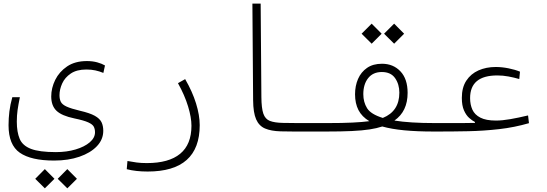

<svg xmlns="http://www.w3.org/2000/svg" viewBox="-20 -713 2970 1043"><path d="M273.9 159.2Q148.9 159.2 87.6 116.7Q26.4 74.2 26.4 -32.7Q26.4 -70.3 31 -107.7Q35.6 -145 46.9 -185.1H87.9Q79.6 -144 75.4 -114.7Q71.3 -85.4 71.3 -52.2Q71.3 4.4 86.9 41.3Q102.5 78.1 148.2 95.7Q193.8 113.3 283.7 113.3Q342.3 113.3 390.6 98.9Q439 84.5 467.5 60.1Q496.1 35.6 496.1 5.9Q496.1 -11.7 489.5 -24.7Q482.9 -37.6 459.2 -48.3Q435.5 -59.1 383.8 -69.8Q315.4 -84 286.9 -111.3Q258.3 -138.7 258.3 -189Q258.3 -234.9 280 -279.1Q301.8 -323.2 344.7 -352.3Q387.7 -381.3 452.1 -381.3Q482.9 -381.3 508.3 -374.3Q533.7 -367.2 550.3 -357.4L541.5 -316.9Q520.5 -325.7 498 -330.6Q475.6 -335.4 449.2 -335.4Q397 -335.4 364.7 -313.7Q332.5 -292 317.9 -259.8Q303.2 -227.5 303.2 -195.8Q303.2 -174.3 310.5 -159.7Q317.9 -145 341.8 -134Q365.7 -123 414.6 -111.3Q467.8 -99.1 494.9 -84Q522 -68.8 531.5 -49.1Q541 -29.3 541 -2.4Q541 44.9 506.3 81.3Q471.7 117.7 411.4 138.4Q351.1 159.2 273.9 159.2ZM223.6 310.1 171.4 258.3 223.6 205.6 275.9 258.3ZM345.7 310.1 293.5 258.3 345.7 205.6 397.9 258.3Z M782.2 218.8Q717.3 218.8 668.5 206.1L672.4 161.6Q699.7 166.5 722.4 169.7Q745.1 172.9 777.8 172.9Q897.5 172.9 958.7 122.3Q1020 71.8 1020 -29.8Q1020 -74.7 1001.7 -135Q983.4 -195.3 946.8 -261.2L985.8 -283.2Q1024.9 -215.8 1044.9 -151.4Q1064.9 -86.9 1064.9 -33.2Q1064.9 218.8 782.2 218.8Z M1752 1.5Q1735.8 1.5 1719.5 1.5Q1703.1 1.5 1687 1.5Q1638.7 2 1591.8 1.7Q1544.9 1.5 1503.9 0.5Q1452.6 -1 1419.9 -14.9Q1387.2 -28.8 1371.3 -64.9Q1355.5 -101.1 1355 -168.9L1351.1 -693.4H1396L1399.9 -186Q1400.4 -125 1410.6 -95.5Q1420.9 -65.9 1446 -56.2Q1471.2 -46.4 1516.1 -45.4Q1554.7 -44.4 1598.9 -44.4Q1643.1 -44.4 1696.8 -44.4Q1711.4 -44.4 1726.6 -44.4Q1741.7 -44.4 1757.8 -44.4Q1764.6 -44.4 1769.8 -39.6Q1774.9 -34.7 1774.9 -23.4Q1774.9 1.5 1752 1.5Z M1752.4 1.5 1757.8 -44.4Q1839.4 -44.4 1894.5 -47.1Q1949.7 -49.8 1986.3 -54.7Q1945.8 -79.1 1927.2 -115.2Q1908.7 -151.4 1908.7 -200.7Q1908.7 -246.6 1925 -284.2Q1941.4 -321.8 1973.9 -344.2Q2006.3 -366.7 2055.2 -366.7Q2116.2 -366.7 2155.3 -325.4Q2194.3 -284.2 2194.3 -208.5Q2194.3 -107.9 2122.6 -58.1Q2164.1 -51.3 2219 -47.9Q2273.9 -44.4 2344.7 -44.4Q2364.7 -44.4 2373.8 -41Q2382.8 -37.6 2382.8 -24.9Q2382.8 -8.3 2370.4 -3.4Q2357.9 1.5 2336.4 1.5Q2245.1 1.5 2176 -5.1Q2106.9 -11.7 2056.6 -25.9Q2027.3 -16.1 1987.8 -10Q1948.2 -3.9 1891.4 -1.2Q1834.5 1.5 1752.4 1.5ZM2059.6 -72.3Q2149.4 -108.9 2149.4 -209.5Q2149.4 -255.4 2126.2 -288.6Q2103 -321.8 2054.2 -321.8Q2006.3 -321.8 1980 -288.6Q1953.6 -255.4 1953.6 -201.2Q1953.6 -158.2 1974.1 -125.2Q1994.6 -92.3 2059.6 -72.3ZM2121.1 -475.6 2066.4 -529.8 2121.1 -584.5 2175.3 -529.8ZM1999 -475.6 1944.3 -529.8 1999 -584.5 2053.2 -529.8Z M2335.4 1.5 2343.8 -44.4Q2359.9 -44.4 2375 -44.4Q2390.1 -44.4 2403.8 -44.4Q2450.7 -44.4 2488.5 -44.4Q2526.4 -44.4 2560.1 -45.4V-50.3Q2545.4 -57.6 2528.8 -72.3Q2512.2 -86.9 2500.5 -113.3Q2488.8 -139.6 2488.8 -181.2Q2488.8 -237.8 2513.2 -274.9Q2537.6 -312 2579.3 -330.6Q2621.1 -349.1 2672.9 -349.1Q2707 -349.1 2742.9 -341.8Q2778.8 -334.5 2804.7 -323.7L2800.8 -283.7Q2772 -292 2741.9 -297.6Q2711.9 -303.2 2681.6 -303.2Q2533.7 -303.2 2533.7 -180.2Q2533.7 -145 2546.1 -117.4Q2558.6 -89.8 2589.4 -74Q2620.1 -58.1 2673.8 -58.1Q2708.5 -58.1 2752 -65.7Q2795.4 -73.2 2848.6 -85.9L2853.5 -43.9Q2774.9 -21 2691.4 -11.5Q2607.9 -2 2523.7 -0.2Q2439.5 1.5 2358.9 1.5Q2353 1.5 2347.2 1.5Q2341.3 1.5 2335.4 1.5Z"/></svg>

Font: Cascadia Mono NF ExtraLight
Style: Regular
Weight: 200
Monospace: yes
Designer: Aaron Bell
Foundry: Saja Typeworks
Version: Version 2404.023; ttfautohint (v1.8.4)